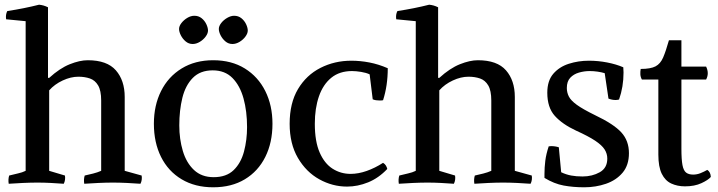

<svg xmlns="http://www.w3.org/2000/svg" viewBox="-20 -776 3051 816"><path d="M184 -445H189Q234 -486 276.5 -503Q319 -520 353 -520Q435 -520 472.5 -477Q510 -434 510 -364V-50L582 -30Q585 -11 577 5Q550 3 519 1.5Q488 0 460 0Q432 0 399 1.5Q366 3 338 5Q335 -14 340 -30Q358 -34 376 -38.5Q394 -43 410 -50V-349Q410 -391 397 -413Q384 -435 362 -442.5Q340 -450 313 -450Q281 -450 246.5 -434Q212 -418 189 -392V-50L256 -30Q259 -11 251 5Q224 3 195.5 1.5Q167 0 139 0Q111 0 78 1.5Q45 3 17 5Q14 -14 19 -30Q38 -35 56.5 -39Q75 -43 89 -50V-686L6 -694Q3 -714 11 -729Q83 -740 146 -756Q156 -755 165 -752.5Q174 -750 184 -745Z M634 -250Q634 -328 664.5 -389Q695 -450 752 -485Q809 -520 886 -520Q964 -520 1020.5 -485Q1077 -450 1107.5 -389Q1138 -328 1138 -250Q1138 -170 1107.5 -109Q1077 -48 1020.5 -14Q964 20 886 20Q809 20 752 -14Q695 -48 664.5 -109Q634 -170 634 -250ZM1030 -236Q1030 -303 1015 -357.5Q1000 -412 968 -444.5Q936 -477 884 -477Q831 -477 799.5 -445Q768 -413 755 -360Q742 -307 742 -243Q742 -185 757 -134.5Q772 -84 804.5 -53.5Q837 -23 888 -23Q942 -23 973 -53Q1004 -83 1017 -132Q1030 -181 1030 -236ZM741 -653Q741 -665 751 -678Q761 -691 776 -700Q791 -709 806 -709Q824 -709 837 -698.5Q850 -688 857 -673Q864 -658 864 -646Q864 -634 854 -620.5Q844 -607 829 -598Q814 -589 799 -589Q782 -589 769 -600Q756 -611 748.5 -626Q741 -641 741 -653ZM910 -653Q910 -665 920 -678Q930 -691 945.5 -700Q961 -709 975 -709Q993 -709 1006 -698.5Q1019 -688 1026 -673Q1033 -658 1033 -646Q1033 -634 1023 -620.5Q1013 -607 998 -598Q983 -589 968 -589Q951 -589 938 -600Q925 -611 917.5 -626Q910 -641 910 -653Z M1551 -460Q1536 -467 1514.5 -470.5Q1493 -474 1476 -474Q1423 -474 1388 -445.5Q1353 -417 1335.5 -366.5Q1318 -316 1318 -250Q1318 -175 1338.5 -128Q1359 -81 1393.5 -59Q1428 -37 1470 -37Q1503 -37 1538.5 -49.5Q1574 -62 1608 -84Q1616 -79 1620 -72.5Q1624 -66 1626 -58Q1589 -19 1544.5 -1Q1500 17 1455 17Q1393 17 1337 -14Q1281 -45 1246 -105Q1211 -165 1211 -250Q1211 -338 1246.5 -397.5Q1282 -457 1342 -487.5Q1402 -518 1473 -518Q1511 -518 1550 -510.5Q1589 -503 1628 -486Q1628 -412 1608 -350Q1604 -349 1600 -349Q1596 -349 1592 -349Q1585 -349 1578 -350Q1571 -351 1564 -354Z M1842 -445H1847Q1892 -486 1934.5 -503Q1977 -520 2011 -520Q2093 -520 2130.5 -477Q2168 -434 2168 -364V-50L2240 -30Q2243 -11 2235 5Q2208 3 2177 1.5Q2146 0 2118 0Q2090 0 2057 1.5Q2024 3 1996 5Q1993 -14 1998 -30Q2016 -34 2034 -38.5Q2052 -43 2068 -50V-349Q2068 -391 2055 -413Q2042 -435 2020 -442.5Q1998 -450 1971 -450Q1939 -450 1904.5 -434Q1870 -418 1847 -392V-50L1914 -30Q1917 -11 1909 5Q1882 3 1853.5 1.5Q1825 0 1797 0Q1769 0 1736 1.5Q1703 3 1675 5Q1672 -14 1677 -30Q1696 -35 1714.5 -39Q1733 -43 1747 -50V-686L1664 -694Q1661 -714 1669 -729Q1741 -740 1804 -756Q1814 -755 1823 -752.5Q1832 -750 1842 -745Z M2365 -44Q2386 -34 2407.5 -30Q2429 -26 2456 -26Q2497 -26 2529 -44Q2561 -62 2561 -102Q2561 -123 2549.5 -141Q2538 -159 2509.5 -178Q2481 -197 2428 -221Q2370 -248 2338 -283.5Q2306 -319 2306 -382Q2306 -433 2331.5 -462.5Q2357 -492 2397.5 -505Q2438 -518 2483 -518Q2522 -518 2560.5 -510.5Q2599 -503 2629 -490Q2629 -485 2629.5 -479Q2630 -473 2630 -468Q2630 -407 2611 -353Q2607 -352 2603.5 -351.5Q2600 -351 2596 -351Q2581 -351 2566 -357L2550 -465Q2537 -469 2520 -471.5Q2503 -474 2486 -474Q2463 -474 2440.5 -467.5Q2418 -461 2403.5 -445.5Q2389 -430 2389 -402Q2389 -383 2397.5 -366Q2406 -349 2431.5 -330.5Q2457 -312 2508 -287Q2588 -249 2620.5 -213.5Q2653 -178 2653 -125Q2653 -74 2626 -42Q2599 -10 2555.5 5Q2512 20 2463 20Q2416 20 2375.5 12.5Q2335 5 2294 -20V-37Q2294 -64 2297.5 -92.5Q2301 -121 2312 -154Q2318 -155 2322 -155Q2340 -155 2355 -150Z M2891 16Q2859 16 2833 4Q2807 -8 2792.5 -37.5Q2778 -67 2778 -119V-438H2708Q2702 -449 2701.5 -460.5Q2701 -472 2703 -483Q2745 -483 2766 -494Q2787 -505 2798.5 -532Q2810 -559 2823 -605H2876V-493H2981Q2995 -464 2981 -438H2876V-144Q2876 -98 2880.5 -74.5Q2885 -51 2896 -42.5Q2907 -34 2926 -34Q2942 -34 2957 -40Q2972 -46 2986 -54Q3000 -45 3001 -24Q2990 -11 2961 2.5Q2932 16 2891 16Z"/></svg>

Font: Alike
Style: Regular
Weight: 400
Designer: Sveta Sebyakina
Foundry: Cyreal (www.cyreal.org)
Version: Version 1.301; ttfautohint (v1.8.4.7-5d5b)